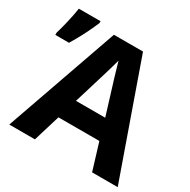

<svg xmlns="http://www.w3.org/2000/svg" viewBox="-193 -902 1048 1058"><g transform="rotate(30 331.5 -372.5)"><path d="M439 -296.9Q351.1 -580.1 345.2 -606Q329.1 -543.5 252.9 -296.9ZM526.9 0 475.1 -169.9H214.8L163.1 0H0L252 -716.8H437L689.9 0ZM150.9 -744.6V-732.9Q112.8 -642.1 59.6 -554.7H-27.3V-569.8Q-18.6 -596.2 -5.9 -649.9Q6.8 -703.6 12.7 -744.6Z"/></g></svg>

Font: OpenSans-Bold
Style: Bold
Weight: 700
Foundry: Ascender Corporation
Version: Version 1.10